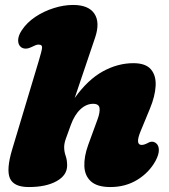

<svg xmlns="http://www.w3.org/2000/svg" viewBox="-20 -740 684 775"><path d="M608 -91Q582 -43.5 534.2 -14.2Q486.5 15 425.5 15Q372.5 15 347.2 -7.8Q322 -30.5 320.5 -69.2Q319 -108 336 -155L374 -259Q384 -286 381.8 -303.5Q379.5 -321 356 -321Q328.5 -321 304.8 -299Q281 -277 266 -236Q253 -200 246 -180.8Q239 -161.5 239 -146Q239 -128 245 -111Q251 -94 251 -72Q251 -32.5 208.5 -8.8Q166 15 96 15Q36 15 20.2 -20Q4.5 -55 29.5 -138L137 -496Q148.5 -534 149.8 -547Q151 -560 135.5 -560Q129 -560 122.8 -557.2Q116.5 -554.5 107 -550Q93.5 -543.5 83.2 -543.8Q73 -544 66 -549Q53.5 -557.5 53.2 -576.5Q53 -595.5 68 -618Q88.5 -649 122.5 -671.8Q156.5 -694.5 196.8 -707.2Q237 -720 275 -720Q337.5 -720 361 -684.8Q384.5 -649.5 364 -588.5L281.5 -344.5Q334.5 -418.5 395 -451.8Q455.5 -485 518.5 -485Q568 -485 589.2 -460Q610.5 -435 608.2 -393.2Q606 -351.5 585 -301L547 -209Q525 -155 552 -155Q562 -155 577 -163Q596 -174 611 -161Q621 -152.5 621.2 -134.5Q621.5 -116.5 608 -91Z"/></svg>

Font: Fraunces 9pt SuperSoft Black
Style: Italic
Weight: 900
Italic angle: -16°
Version: Version 1.000;[0bf87f6ff]